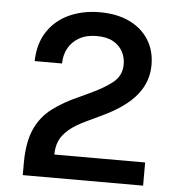

<svg xmlns="http://www.w3.org/2000/svg" viewBox="-51 -761 753 809"><g transform="rotate(5 325.0 -356.0)"><path d="M75 0V-51Q75 -138 99.5 -193.5Q124 -249 171.5 -285Q219 -321 286 -350L320 -366Q384 -395 421 -424.5Q458 -454 458 -502Q458 -531 445 -555.5Q432 -580 405 -595.5Q378 -611 334 -611Q291 -611 260.5 -593.5Q230 -576 214.5 -547Q199 -518 199 -483H83Q85 -558 119 -609Q153 -660 210.5 -686Q268 -712 339 -712Q412 -712 465 -686.5Q518 -661 546.5 -615.5Q575 -570 575 -509Q575 -438 529 -381.5Q483 -325 385 -279L326 -251Q276 -228 248.5 -204Q221 -180 210.5 -154.5Q200 -129 200 -98H584V0Z"/></g></svg>

Font: Host Grotesk Light SemiBold
Style: Regular
Weight: 600
Version: Version 1.003